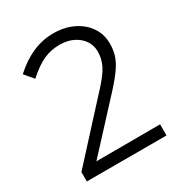

<svg xmlns="http://www.w3.org/2000/svg" viewBox="-169 -826 880 941"><g transform="rotate(-30 271.0 -355.5)"><path d="M49 0V-53L329 -359Q379 -413 396.5 -449Q414 -485 414 -525Q414 -578 372.5 -612.5Q331 -647 267 -647Q218 -647 176 -628Q134 -609 82 -562L40 -612Q148 -711 268 -711Q331 -711 380 -687.5Q429 -664 457 -623Q485 -582 485 -529Q485 -494 476 -464.5Q467 -435 444 -401.5Q421 -368 378 -321L139 -62L500 -63V0Z"/></g></svg>

Font: Red Hat Display VF
Style: Regular
Weight: 300
Designer: Pentagram, MCKL
Foundry: Pentagram, MCKL
Version: Version 1.023